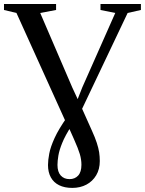

<svg xmlns="http://www.w3.org/2000/svg" viewBox="-36 -763 726 962"><path d="M326 178.5Q287.5 178.5 260.2 165Q233 151.5 218.8 125.8Q204.5 100 204.5 64Q204.5 39.5 210.8 6.5Q217 -26.5 237.5 -71.5Q258 -116.5 301 -177.5L338.5 -229L376 -324.5L541.5 -698L467.5 -713V-743H670V-713L603.5 -698L355.5 -176L321.5 -131.5Q290.5 -83.5 275.8 -47Q261 -10.5 256.5 16.5Q252 43.5 252 63.5Q252 98.5 268.5 116.5Q285 134.5 312.5 134.5Q339 134.5 355.5 116.8Q372 99 372 62.5Q372 36.5 364 9.2Q356 -18 334.5 -66L306 -130L294.5 -150L46.5 -698L-16 -713V-743H245V-713L165.5 -698L326 -325L370.5 -229L424.5 -108.5Q440.5 -73.5 449 -47.2Q457.5 -21 460.8 0.2Q464 21.5 464 44Q464 85 446 115.2Q428 145.5 397 162Q366 178.5 326 178.5Z"/></svg>

Font: Merriweather 96pt
Style: Regular
Weight: 400
Version: Version 2.100